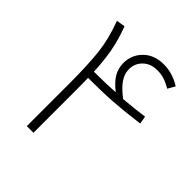

<svg xmlns="http://www.w3.org/2000/svg" viewBox="-180 -760 878 878"><g transform="rotate(45 259.0 -321.5)"><path d="M175 -354Q176 -328 176 -271V0H133V-266Q133 -394 124.5 -470.5Q116 -547 84 -632L126 -639Q150 -576 160.5 -518.5Q171 -461 174 -393Q256 -393 311 -397Q273 -427 257 -455Q241 -483 241 -516Q241 -569 278 -606Q315 -643 377 -643Q434 -643 486 -610L466 -575Q440 -590 420 -596.5Q400 -603 375 -603Q332 -603 305.5 -577.5Q279 -552 279 -514Q279 -485 297.5 -457.5Q316 -430 357 -399Q437 -406 485 -413L491 -375Q400 -363 332 -358.5Q264 -354 175 -354Z"/></g></svg>

Font: FiraGO ExtraLight
Style: Regular
Weight: 200
Designer: bBox Type
Foundry: bBox Type GmbH
Version: Version 1.001